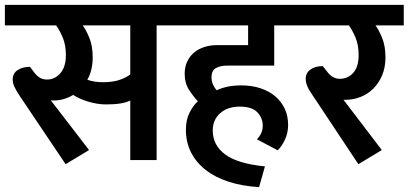

<svg xmlns="http://www.w3.org/2000/svg" viewBox="-30 -656 1675 787"><path d="M335 -41 239 17 52 -261Q36 -285 29 -300.5Q22 -316 22 -330Q22 -355 42 -368.5Q62 -382 93 -382L111 -358Q122 -344 134 -337Q146 -330 163 -330Q195 -330 217.5 -356Q240 -382 240 -430Q240 -472 227 -502.5Q214 -533 200 -552H-10V-636H697V-552H612V0H504V-244Q488 -236 464 -232Q440 -228 405 -228Q370 -228 333 -239Q296 -250 270 -267Q232 -244 188 -244Q182 -244 178 -245ZM392 -319Q431 -319 458.5 -328Q486 -337 504 -351V-552H309Q322 -535 336 -501.5Q350 -468 350 -421Q350 -368 328 -329Q357 -319 392 -319Z M1032 111Q963 107 907.5 89Q852 71 813 40.5Q774 10 753 -31.5Q732 -73 732 -124Q732 -165 747 -194.5Q762 -224 781 -241Q763 -260 745 -287.5Q727 -315 727 -354Q727 -382 737.5 -404Q748 -426 766 -441Q784 -456 808 -463.5Q832 -471 859 -471H987V-552H677V-636H1203V-552H1094V-387H900Q873 -387 855 -377Q837 -367 837 -339Q837 -322 843.5 -308.5Q850 -295 858 -286Q901 -306 958 -306Q1003 -306 1038.5 -294Q1074 -282 1099 -260.5Q1124 -239 1137.5 -209.5Q1151 -180 1151 -144Q1151 -111 1137.5 -82.5Q1124 -54 1108 -40L1023 -85Q1034 -96 1040.5 -110Q1047 -124 1047 -141Q1047 -172 1025 -195.5Q1003 -219 953 -219Q903 -219 872.5 -192Q842 -165 842 -121Q842 -61 893 -23Q944 15 1056 26Z M1535 -41 1439 17 1253 -263Q1236 -287 1229.5 -303Q1223 -319 1223 -333Q1223 -357 1242.5 -371Q1262 -385 1293 -385L1312 -361Q1333 -333 1363 -333Q1396 -333 1418 -357.5Q1440 -382 1440 -430Q1440 -472 1427 -502.5Q1414 -533 1400 -552H1188V-636H1625V-552H1509Q1522 -535 1536 -501.5Q1550 -468 1550 -421Q1550 -379 1536 -346.5Q1522 -314 1499.5 -292Q1477 -270 1447.5 -258.5Q1418 -247 1388 -247H1378Z"/></svg>

Font: Ek Mukta SemiBold
Style: Regular
Weight: 600
Designer: Girish Dalvi and Yashodeep Gholap
Foundry: Ek Type
Version: Version 2.538;PS 1.002;hotconv 16.6.51;makeotf.lib2.5.65220;